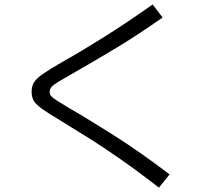

<svg xmlns="http://www.w3.org/2000/svg" viewBox="-20 -776 978 863"><path d="M252.9 -233.4Q194.3 -268.6 168.5 -287.1Q142.6 -305.7 132.3 -322.3Q122.1 -338.9 122.1 -363.3Q122.1 -389.6 133.8 -407.2Q145.5 -424.8 172.9 -443.8Q200.2 -462.9 262.7 -499Q349.6 -547.9 449.7 -610.8Q549.8 -673.8 666 -755.9L710.9 -697.3Q599.6 -619.1 502.4 -560.5Q405.3 -502 302.7 -443.4Q257.8 -418 238.3 -405.8Q218.8 -393.6 210.9 -384.3Q203.1 -375 203.1 -363.3Q203.1 -352.5 209.5 -344.7Q215.8 -336.9 232.4 -326.2Q249 -315.4 291 -290Q385.7 -235.4 499 -163.1Q612.3 -90.8 742.2 7.8L694.3 67.4Q597.7 -7.8 519.5 -62Q441.4 -116.2 388.7 -149.4Q335.9 -182.6 252.9 -233.4Z"/></svg>

Font: WEMIX Pretendard Variable
Style: Regular
Weight: 400
Designer: Base glyphs from Inter by Rasmus Andersson; Hangeul glyphs from Noto Sans CJK(Source Han Sans) by Jang Soo-young and Kan
Foundry: Kil Hyung-jin
Version: Version 1.000;Glyphs 3.2 (3208)